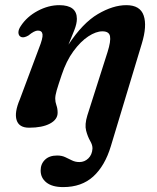

<svg xmlns="http://www.w3.org/2000/svg" viewBox="-20 -496 622 763"><path d="M420.5 85Q397 163 350.8 205.2Q304.5 247.5 231 247.5Q187.5 247.5 164.5 229.2Q141.5 211 141.5 181.5Q141.5 155.5 158.8 138.8Q176 122 207 122Q225.5 122 239.2 128.5Q253 135 266.2 141.5Q279.5 148 295.5 148Q316 148 331 133.5Q346 119 347.5 94.5Q348 80.5 338.2 63.8Q328.5 47 322.2 23Q316 -1 327 -37L407.5 -289.5Q421 -332.5 417.2 -352Q413.5 -371.5 387 -371.5Q361.5 -371.5 331 -351.5Q300.5 -331.5 272 -292.8Q243.5 -254 225 -198Q211 -156.5 205.2 -136.5Q199.5 -116.5 199.5 -104Q199.5 -91 204.2 -77.8Q209 -64.5 209 -48Q209 -21 178.5 -4.8Q148 11.5 95.5 11.5Q55.5 11.5 46 -18.8Q36.5 -49 59 -101.5L134.5 -303.5Q151 -344.5 149 -359.5Q147 -374.5 130.5 -374.5Q116.5 -374.5 93 -355Q73.5 -343.5 62 -350Q53.5 -355 53.2 -366.8Q53 -378.5 62.5 -392.5Q87 -430 129.8 -452.8Q172.5 -475.5 215.5 -475.5Q285.5 -475.5 285.5 -421Q285.5 -402 275.5 -376.5Q265.5 -351 252 -318.5Q308.5 -404.5 368.8 -440Q429 -475.5 482 -475.5Q537 -475.5 551 -434.2Q565 -393 543.5 -322.5Z"/></svg>

Font: Fraunces 9pt S050 SemiBold
Style: Italic
Weight: 600
Italic angle: -16°
Version: Version 1.000; ttfautohint (v1.8.3)